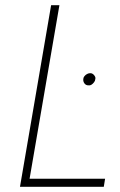

<svg xmlns="http://www.w3.org/2000/svg" viewBox="-20 -720 463 740"><path d="M177 -700 57 0H380L385 -31H94L209 -700ZM301 -415Q300 -406 305.5 -398.5Q311 -391 321 -391Q327 -390 332.5 -393.5Q338 -397 342.5 -403Q347 -409 347 -414Q349 -420 346 -425.5Q343 -431 338.5 -434.5Q334 -438 328 -438Q322 -438 316 -435Q310 -432 305.5 -426.5Q301 -421 301 -415Z"/></svg>

Font: Jost ExtraLight
Style: Italic
Weight: 250
Italic angle: -5°
Version: Version 3.710